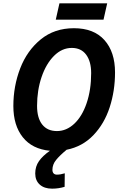

<svg xmlns="http://www.w3.org/2000/svg" viewBox="-20 -894 734 1150"><path d="M600 -776H314L336 -874H622ZM294 123Q294 137 301 144.5Q308 152 321 152Q342 152 368 144L367 225Q331 236 292 236Q245 236 218 211.5Q191 187 191 145Q191 103 213.5 71Q236 39 279 9Q173 -1 116.5 -72Q60 -143 60 -259Q60 -378 101 -484.5Q142 -591 224 -658Q306 -725 423 -725Q542 -725 605.5 -654Q669 -583 669 -460Q669 -350 637 -251.5Q605 -153 539.5 -84.5Q474 -16 379 3Q338 37 316 64Q294 91 294 123ZM321 -109Q378 -109 425 -153Q472 -197 499 -276.5Q526 -356 526 -456Q526 -526 496 -566.5Q466 -607 410 -607Q351 -607 303.5 -559.5Q256 -512 229 -432.5Q202 -353 202 -260Q202 -187 233 -148Q264 -109 321 -109Z"/></svg>

Font: Noto Sans Display
Style: Bold Italic
Weight: 700
Italic angle: -12°
Designer: Monotype Design team
Foundry: Monotype Imaging Inc.
Version: Version 1.000